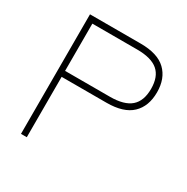

<svg xmlns="http://www.w3.org/2000/svg" viewBox="-161 -838 948 975"><g transform="rotate(30 313.5 -350.5)"><path d="M91 0V-701H388Q488 -701 536 -655Q584 -609 584 -528Q584 -446 536 -400Q488 -354 388 -354H125V0ZM125 -389H388Q471 -389 510 -423Q549 -457 549 -528Q549 -599 510 -632.5Q471 -666 388 -666H125Z"/></g></svg>

Font: Zen Kaku Gothic New Light
Style: Regular
Weight: 300
Designer: Yoshimichi Ohira
Foundry: Positype
Version: Version 1.002